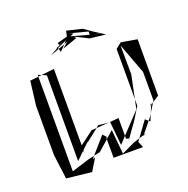

<svg xmlns="http://www.w3.org/2000/svg" viewBox="-109 -672 775 791"><g transform="rotate(-20 279.0 -277.0)"><path d="M90 -15V-430L53 -426L40 -320V-104L54 3L164 15L196 -38L184 -33L194 -45L170 -40ZM125 -423V-47L159 -80L161 -68V-82L190 -110L187 -105L243 -149L221 -148L161 -103V-438L105 -432ZM432 -427V-207L453 -309L452 -434V-435L502 -301V-176L498 -169L527 -188V-435L457 -447ZM309 -13 299 -120 273 -97H274H273L267 -91V-10H396L385 -37L394 -49L366 -40ZM304 -153 314 -49 342 -79V-157L297 -153ZM201 -47 194 -45 256 -116 273 -97 267 -99V-91L221 -51ZM423 -165 432 -207V-178L398 -123L355 -63L342 -66V-79ZM442 -115 455 -104 416 -56 394 -49ZM253 -158 297 -153 243 -149ZM487 -162 498 -169 474 -131ZM461 -99 474 -131 466 -117 463 -114 455 -104ZM90 -438 105 -432 90 -430ZM427 -60 416 -56 413 -52ZM490 -171 482 -159 487 -162ZM356 -63H355L347 -52ZM463 -115 466 -118V-117L463 -115ZM432 -179V-178V-174ZM368 -526 329 -553 262 -569 257 -545 212 -533 216 -523 236 -533 205 -516V-519L200 -512L189 -506L198 -510L189 -506L168 -494L208 -509L206 -513L248 -532L236 -519L251 -525L226 -503L291 -526L284 -535L342 -506L412 -498L368 -526ZM287 -548 269 -555 348 -534V-520L271 -541ZM208 -509 236 -519 212 -494ZM386 -511 389 -509 363 -516ZM189 -506 182 -503Z"/></g></svg>

Font: Quebrada
Style: Regular
Weight: 400
Designer: deFharo
Foundry: deFharo
Version: Version 1.034 2012